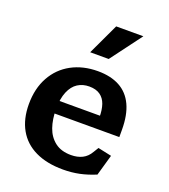

<svg xmlns="http://www.w3.org/2000/svg" viewBox="-149 -925 918 1043"><g transform="rotate(20 310.0 -403.0)"><path d="M40.8 -259.2Q40.8 -349.7 77.9 -416.6Q115 -483.6 181.3 -519.5Q247.7 -555.3 333.1 -555.3Q407.7 -555.3 459.2 -527.4Q510.8 -499.5 537.3 -442.8Q563.9 -386 563.9 -300.3V-258.5H177.1V-331.6H443.5L425.8 -304.7V-322.4Q425.8 -365.9 415.2 -396.5Q404.6 -427.2 380.5 -444.1Q356.5 -461.1 317.3 -461.1Q279.8 -461.1 251 -442.7Q222.2 -424.3 205.5 -384.6Q188.8 -344.9 188.8 -284.2Q188.8 -224.8 204.9 -178.6Q221 -132.4 256.9 -104.6Q292.8 -76.8 349.8 -76.8Q387.2 -76.8 415 -90.8Q442.9 -104.8 460.4 -135.5L477.9 -164.2L556.4 -147.3L522 -26.5Q474.6 -6.7 429.8 2.7Q385.1 12 335.9 12Q242.2 12 175.9 -19.9Q109.6 -51.8 75.2 -112.8Q40.8 -173.8 40.8 -259.2ZM499.4 -817.7H342.3L257.6 -637.4H364.6Z"/></g></svg>

Font: Monaspace Xenon Var ExtraLight
Style: Regular
Weight: 200
Designer: Riley Cran and the Lettermatic Team
Version: Version 1.200 (Monaspace Xenon Var)